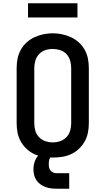

<svg xmlns="http://www.w3.org/2000/svg" viewBox="-20 -948 640 1165"><path d="M300 8Q271 8 242.5 3.5Q214 -1 188 -13Q162 -25 141 -45Q120 -65 106 -90Q92 -115 86.5 -143Q81 -171 81 -200V-535Q81 -564 86.5 -592Q92 -620 106 -645.5Q120 -671 141.5 -690.5Q163 -710 189 -722Q215 -734 243 -740Q271 -746 300 -746Q329 -746 357 -740Q385 -734 411 -722Q437 -710 458.5 -690.5Q480 -671 494 -645.5Q508 -620 513.5 -592Q519 -564 519 -535V-200Q519 -171 513.5 -143Q508 -115 494 -90Q480 -65 459 -45Q438 -25 412 -13Q386 -1 357.5 3.5Q329 8 300 8ZM300 -84Q323 -84 345 -91.5Q367 -99 383 -115.5Q399 -132 405.5 -154.5Q412 -177 412 -200V-535Q412 -558 405.5 -580.5Q399 -603 383 -620Q367 -637 344.5 -644Q322 -651 299 -651Q276 -651 254 -643.5Q232 -636 216.5 -619Q201 -602 194.5 -580Q188 -558 188 -535V-200Q188 -177 194.5 -154.5Q201 -132 217 -115.5Q233 -99 255 -91.5Q277 -84 300 -84ZM325 197Q307 197 290 195Q273 193 256.5 187Q240 181 225.5 170.5Q211 160 201 145.5Q191 131 187 113.5Q183 96 183 79Q183 55 190.5 32.5Q198 10 214.5 -6.5Q231 -23 254 -30Q277 -37 300 -37V0Q292 0 287 6Q282 12 279.5 19.5Q277 27 276.5 34.5Q276 42 276 49Q276 60 278.5 70Q281 80 287.5 88Q294 96 304.5 99.5Q315 103 325 103H400V197ZM150 -842V-928H450V-842Z"/></svg>

Font: Iosevka Curly Slab SmBdEx
Style: Regular
Weight: 600
Width: 7
Monospace: yes
Designer: Belleve Invis
Foundry: Belleve Invis
Version: Version 11.1.0; ttfautohint (v1.8.3)